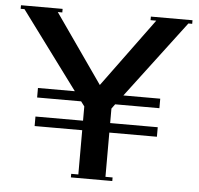

<svg xmlns="http://www.w3.org/2000/svg" viewBox="-51 -752 833 804"><g transform="rotate(5 365.5 -350.0)"><path d="M106 -201V-241H306V-301L291 -321H106V-361H261L21 -685H5V-700H180V-685H161L363 -396L575 -685H551V-700H726V-685H710L465 -361H620V-321H434L420 -302V-241H620V-201H420V-15H450V0H276V-15H306V-201Z"/></g></svg>

Font: Copperplate CC
Style: Regular
Weight: 400
Designer: indestructible type*
Foundry: Cowboy Collective
Version: Version 1.000